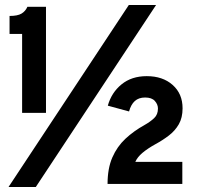

<svg xmlns="http://www.w3.org/2000/svg" viewBox="-20 -732 788 764"><path d="M68 -283V-597H18V-668.5Q50 -668.5 65.8 -678Q81.5 -687.5 89 -705H163V-283ZM14 12 492.5 -712H601L122.5 12ZM408 0Q408 -62 427 -105.5Q446 -149 479.2 -180Q512.5 -211 555 -234.5Q578 -247.5 593.2 -261.8Q608.5 -276 608.5 -300Q608.5 -316.5 596.2 -330.2Q584 -344 557.5 -344Q532 -344 516.5 -330Q501 -316 493.5 -288.5L409 -311.5Q423.5 -363.5 463.5 -396.2Q503.5 -429 564 -429Q627.5 -429 667 -394Q706.5 -359 706.5 -301Q706.5 -263.5 691.5 -237.5Q676.5 -211.5 652 -192.8Q627.5 -174 598 -158Q566.5 -140.5 546.5 -123.5Q526.5 -106.5 518.5 -88H705.5V0Z"/></svg>

Font: Overpass SemiBold
Style: Regular
Weight: 600
Designer: Delve Withrington, Dave Bailey, Thomas Jockin
Foundry: Delve Fonts LLC
Version: Version 4.000